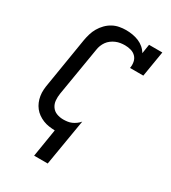

<svg xmlns="http://www.w3.org/2000/svg" viewBox="-224 -857 1048 1176"><g transform="rotate(30 300.0 -269.0)"><path d="M210 205 242 8Q220 7 199 4Q178 1 158.5 -7Q139 -15 122 -27Q105 -39 92.5 -55Q80 -71 72 -90Q64 -109 60.5 -130.5Q57 -152 58.5 -174Q60 -196 64 -217L120 -560Q124 -583 131 -606.5Q138 -630 150.5 -651.5Q163 -673 181 -691.5Q199 -710 221 -722Q243 -734 267 -738.5Q291 -743 314 -743Q338 -743 361 -739Q384 -735 404.5 -726.5Q425 -718 442 -703.5Q459 -689 470 -670L480 -735H574L544 -554H450Q454 -576 450 -597Q446 -618 432 -632.5Q418 -647 397.5 -653Q377 -659 355 -659Q339 -659 323 -656.5Q307 -654 291.5 -647.5Q276 -641 262 -630.5Q248 -620 238.5 -606.5Q229 -593 223 -577.5Q217 -562 215 -546L158 -204Q154 -179 156 -155Q158 -131 171 -112Q184 -93 206 -84.5Q228 -76 253 -76Q267 -76 282 -78Q297 -80 311 -86Q325 -92 338 -101.5Q351 -111 361 -123L306 205Z"/></g></svg>

Font: Iosevka Curly Slab MdExObl
Style: Regular
Weight: 500
Width: 7
Italic angle: -9°
Monospace: yes
Designer: Belleve Invis
Foundry: Belleve Invis
Version: Version 11.1.0; ttfautohint (v1.8.3)